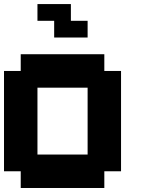

<svg xmlns="http://www.w3.org/2000/svg" viewBox="-20 -937 707 957"><path d="M0 -83.3V-583.3H83.3V-666.7H500V-583.3H583.3V-83.3H500V0H83.3V-83.3ZM166.7 -166.7H416.7V-500H166.7ZM166.7 -833.3V-916.7H333.3V-833.3H416.7V-750H250V-833.3Z"/></svg>

Font: Galmuri11 Bold
Style: Regular
Weight: 700
Designer: Lee Minseo (quiple)
Version: Version 2.397;hotconv 1.1.1;makeotfexe 2.6.0 DEVELOPMENT